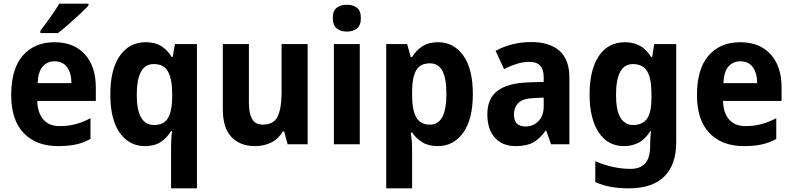

<svg xmlns="http://www.w3.org/2000/svg" viewBox="-20 -852 4316 1046"><path d="M277 -622Q382 -622 442 -556.5Q502 -491 502 -375V-302H183Q185 -236 216.5 -200.5Q248 -165 305 -165Q352 -165 391.5 -175.5Q431 -186 473 -208V-95Q435 -74 393.5 -65Q352 -56 297 -56Q177 -56 109 -127Q41 -198 41 -335Q41 -477 104.5 -549.5Q168 -622 277 -622ZM277 -518Q238 -518 213 -490Q188 -462 185 -399H369Q369 -452 346 -485Q323 -518 277 -518ZM462 -822Q446 -804 416 -776Q386 -748 353.5 -719.5Q321 -691 296 -672H200V-685Q225 -717 254 -757.5Q283 -798 303 -832H462Z M912 -49Q912 -68 913 -90Q914 -112 917 -138H912Q890 -101 856 -78.5Q822 -56 769 -56Q684 -56 632.5 -128.5Q581 -201 581 -337Q581 -476 633.5 -549Q686 -622 773 -622Q825 -622 858.5 -601Q892 -580 915 -542H921L933 -612H1053V174H912ZM819 -171Q872 -171 894.5 -207.5Q917 -244 918 -319V-339Q918 -421 895.5 -462Q873 -503 817 -503Q725 -503 725 -335Q725 -171 819 -171Z M1656 -612V-66H1547L1528 -136H1521Q1497 -95 1457.5 -75.5Q1418 -56 1370 -56Q1288 -56 1241 -105.5Q1194 -155 1194 -256V-612H1336V-293Q1336 -234 1353.5 -203.5Q1371 -173 1411 -173Q1472 -173 1493 -218Q1514 -263 1514 -347V-612Z M1870 -826Q1904 -826 1925 -809.5Q1946 -793 1946 -753Q1946 -714 1924.5 -697Q1903 -680 1870 -680Q1836 -680 1814.5 -697Q1793 -714 1793 -753Q1793 -793 1814 -809.5Q1835 -826 1870 -826ZM1940 -612V-66H1799V-612Z M2366 -622Q2452 -622 2504 -549.5Q2556 -477 2556 -339Q2556 -202 2503.5 -129Q2451 -56 2365 -56Q2314 -56 2280.5 -77Q2247 -98 2225 -130H2218Q2225 -82 2225 -50V174H2084V-612H2198L2218 -541H2225Q2248 -579 2282 -600.5Q2316 -622 2366 -622ZM2322 -507Q2270 -507 2248 -470Q2226 -433 2225 -356V-335Q2225 -255 2247 -214Q2269 -173 2323 -173Q2412 -173 2412 -340Q2412 -424 2390.5 -465.5Q2369 -507 2322 -507Z M2873 -623Q2974 -623 3028 -575Q3082 -527 3082 -430V-66H2982L2956 -140H2952Q2921 -96 2885 -76Q2849 -56 2789 -56Q2717 -56 2676 -102Q2635 -148 2635 -229Q2635 -316 2690.5 -357.5Q2746 -399 2855 -403L2942 -406V-432Q2942 -515 2865 -515Q2830 -515 2796.5 -504.5Q2763 -494 2726 -476L2680 -575Q2722 -598 2771.5 -610.5Q2821 -623 2873 -623ZM2891 -318Q2830 -316 2805 -292Q2780 -268 2780 -228Q2780 -193 2797 -178Q2814 -163 2843 -163Q2885 -163 2913.5 -192Q2942 -221 2942 -272V-320Z M3385 -622Q3429 -622 3464.5 -603.5Q3500 -585 3527 -542H3533L3544 -612H3664V-77Q3664 45 3599 109.5Q3534 174 3405 174Q3355 174 3310.5 166.5Q3266 159 3223 140V26Q3271 47 3320 57.5Q3369 68 3415 68Q3468 68 3495 38Q3522 8 3522 -57V-67Q3522 -85 3523.5 -104Q3525 -123 3526 -138H3523Q3495 -93 3459 -74.5Q3423 -56 3380 -56Q3291 -56 3241.5 -131Q3192 -206 3192 -337Q3192 -472 3242.5 -547Q3293 -622 3385 -622ZM3428 -503Q3336 -503 3336 -335Q3336 -171 3430 -171Q3479 -171 3504 -204Q3529 -237 3529 -319V-339Q3529 -428 3504.5 -465.5Q3480 -503 3428 -503Z M4013 -622Q4118 -622 4178 -556.5Q4238 -491 4238 -375V-302H3919Q3921 -236 3952.5 -200.5Q3984 -165 4041 -165Q4088 -165 4127.5 -175.5Q4167 -186 4209 -208V-95Q4171 -74 4129.5 -65Q4088 -56 4033 -56Q3913 -56 3845 -127Q3777 -198 3777 -335Q3777 -477 3840.5 -549.5Q3904 -622 4013 -622ZM4013 -518Q3974 -518 3949 -490Q3924 -462 3921 -399H4105Q4105 -452 4082 -485Q4059 -518 4013 -518Z"/></svg>

Font: Noto Sans Malayalam UI SemiCondensed
Style: Bold
Weight: 700
Width: 4
Designer: Jelle Bosma - Monotype Design Team
Foundry: Monotype Imaging Inc.
Version: Version 2.104; ttfautohint (v1.8.4.7-5d5b)